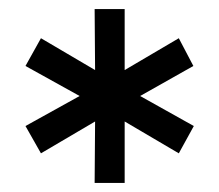

<svg xmlns="http://www.w3.org/2000/svg" viewBox="-20 -772 482 422"><path d="M288 -561 406 -495 373 -435 254 -505V-370H188L189 -505L70 -435L36 -495L155 -561L36 -627L70 -688L189 -618L188 -752H254V-618L373 -688L405 -627Z"/></svg>

Font: AtCorfu Sans
Style: AtCorfu Sans Regular
Weight: 400
Designer: Kostas Teopoulos
Foundry: Kostas Teopoulos
Version: Version 1.00 July 8, 2025, initial release